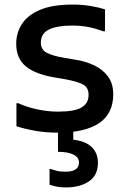

<svg xmlns="http://www.w3.org/2000/svg" viewBox="-20 -573 551 841"><path d="M52 -121H60Q96 -104 143 -94Q190 -84 236 -84Q251 -84 273 -85.5Q295 -87 317 -93.5Q339 -100 353.5 -115.5Q368 -131 368 -158Q368 -191 341.5 -204Q315 -217 265 -226L218 -234Q135 -248 93 -282.5Q51 -317 51 -382Q51 -428 75.5 -467Q100 -506 154.5 -529.5Q209 -553 299 -553Q339 -553 375.5 -547Q412 -541 440 -532V-436H432Q397 -449 365 -455Q333 -461 295 -461Q231 -461 195 -444Q159 -427 159 -386Q159 -355 185.5 -341.5Q212 -328 260 -320L307 -312Q354 -305 392 -287Q430 -269 453 -238Q476 -207 476 -160Q476 8 231 8Q181 8 135 0Q89 -8 52 -20ZM301 -24V39Q355 45 382 71.5Q409 98 409 140Q409 195 369.5 221.5Q330 248 269 248Q247 248 231 245Q215 242 197 236V167H201Q219 173 231 176Q243 179 267 179Q326 179 326 139Q326 116 301.5 104Q277 92 234 92V-24Z"/></svg>

Font: Kufam Medium
Style: Regular
Weight: 500
Designer: Wael Morcos, Artur Schmal
Foundry: Original Type
Version: Version 1.300; ttfautohint (v1.8.3)